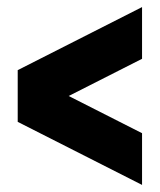

<svg xmlns="http://www.w3.org/2000/svg" viewBox="-20 -586 451 542"><path d="M30 -242V-388L381 -566V-420ZM381 -64 30 -242V-388L381 -210Z"/></svg>

Font: Akshar Light
Style: Regular
Weight: 300
Designer: Tall Chai
Foundry: Tall Chai
Version: Version 1.100